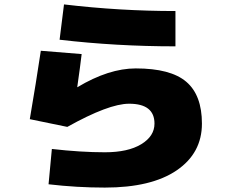

<svg xmlns="http://www.w3.org/2000/svg" viewBox="-20 -790 1040 870"><path d="M330 -395H331Q473 -480 595 -480Q753 -480 824 -419.5Q895 -359 895 -230Q895 -96 780.5 -18Q666 60 455 60Q328 60 200 45L215 -115Q347 -100 455 -100Q560 -100 620 -136.5Q680 -173 680 -230Q680 -320 565 -320Q473 -320 285 -215L115 -250Q143 -413 165 -560L350 -545Q344 -493 330 -395ZM270 -770Q523 -740 775 -740V-580Q507 -580 250 -610Z"/></svg>

Font: Mplus 1p Black
Style: Regular
Weight: 900
Version: Version 1.061